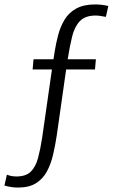

<svg xmlns="http://www.w3.org/2000/svg" viewBox="-45 -703 508 865"><path d="M36 142Q20 142 4.5 139.5Q-11 137 -25 133L-14 84Q-1 89 9.5 90.5Q20 92 29 92Q72 92 94 70Q116 48 126.5 8.5Q137 -31 145 -83L189 -390H102L106 -436H196L201 -469Q207 -507 217 -545Q227 -583 246 -614.5Q265 -646 298.5 -664.5Q332 -683 384 -683Q413 -683 443 -676L432 -627Q420 -629 408.5 -631Q397 -633 386 -633Q339 -633 315 -608Q291 -583 280 -538.5Q269 -494 260 -436H387L383 -390H253L211 -95Q204 -48 194 -5.5Q184 37 166 70Q148 103 117 122.5Q86 142 36 142Z"/></svg>

Font: Murecho Light
Style: Regular
Weight: 300
Designer: Neil Summerour
Foundry: Positype
Version: Version 1.010; ttfautohint (v1.8.3)